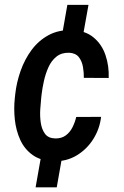

<svg xmlns="http://www.w3.org/2000/svg" viewBox="-20 -664 520 803"><path d="M350.1 -643.6 324.7 -502H236.8L261.7 -643.6ZM242.2 -21.5 217.3 119.6H128.9L153.8 -21.5ZM210.9 -85Q237.3 -84.5 255.1 -97.7Q272.9 -110.8 283.4 -132.1Q293.9 -153.3 298.8 -174.8L402.8 -175.3Q397 -125 370.1 -82.3Q343.3 -39.6 300.5 -13.9Q257.8 11.7 204.6 10.3Q150.9 8.8 116.7 -15.6Q82.5 -40 64.7 -79.1Q46.9 -118.2 42 -164.1Q37.1 -210 42 -253.9L43.9 -271.5Q49.3 -319.8 66.2 -367.7Q83 -415.5 111.8 -454.6Q140.6 -493.7 182.4 -516.6Q224.1 -539.6 279.8 -538.1Q335.9 -536.6 370.8 -507.8Q405.8 -479 421.1 -433.8Q436.5 -388.7 434.6 -337.9L330.6 -338.4Q331.1 -359.4 327.1 -383.3Q323.2 -407.2 310.1 -424.6Q296.9 -441.9 269.5 -443.4Q237.3 -444.3 216.1 -427.2Q194.8 -410.2 182.6 -382.8Q170.4 -355.5 163.8 -325.7Q157.2 -295.9 154.3 -271.5L152.3 -254.4Q150.4 -235.4 148.4 -207.3Q146.5 -179.2 150.4 -151.4Q154.3 -123.5 168 -104.7Q181.6 -85.9 210.9 -85Z"/></svg>

Font: Roboto Condensed Medium
Style: Italic
Weight: 500
Italic angle: -12°
Designer: Christian Robertson
Foundry: Google
Version: Version 3.0; 2020